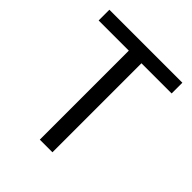

<svg xmlns="http://www.w3.org/2000/svg" viewBox="-200 -867 999 999"><g transform="rotate(45 299.5 -367.0)"><path d="M253 0V-655H31V-734H568V-655H346V0Z"/></g></svg>

Font: Chiron Sans HK TT
Style: Regular
Weight: 400
Designer: Ryoko NISHIZUKA 西塚涼子 (kana, bopomofo & ideographs); Paul D. Hunt (Latin, Greek & Cyrillic); Sandoll Communications 산돌커뮤니
Foundry: Adobe
Version: Version 2.022;hotconv 1.0.109;makeotfexe 2.5.65596